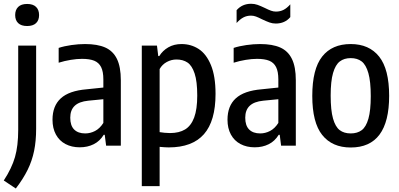

<svg xmlns="http://www.w3.org/2000/svg" viewBox="-40 -792 2170 1044"><path d="M-19.5 189.5Q24 123 41.5 62Q59 1 59 -86V-544H156.5V-92Q156.5 -25.5 145.5 28.2Q134.5 82 110.5 131Q86.5 180 46 233ZM42.5 -710Q42.5 -738.5 59 -754.5Q75.5 -770.5 107.5 -770.5Q139.5 -770.5 156 -754.5Q172.5 -738.5 172.5 -710Q172.5 -682 156 -666.2Q139.5 -650.5 107.5 -650.5Q75.5 -650.5 59 -666.2Q42.5 -682 42.5 -710Z M617 -355.5V0H537L529.5 -59H524Q503 -24.5 469.5 -7.8Q436 9 393.5 9Q349.5 9 316 -8.8Q282.5 -26.5 264 -60.5Q245.5 -94.5 245.5 -141Q245.5 -216 290.5 -257.2Q335.5 -298.5 431 -306.5L522 -316V-360Q522 -403 509.8 -427.2Q497.5 -451.5 472.5 -461.8Q447.5 -472 406 -472Q378 -472 344.5 -466.5Q311 -461 279 -451V-531.5Q309.5 -541.5 348.2 -547Q387 -552.5 422.5 -552.5Q489.5 -552.5 532 -533.8Q574.5 -515 595.8 -471.8Q617 -428.5 617 -355.5ZM522 -123.5V-252.5L440 -244.5Q390 -239.5 366 -216.5Q342 -193.5 342 -152Q342 -109 363.2 -87.8Q384.5 -66.5 423.5 -66.5Q451 -66.5 476.8 -79.8Q502.5 -93 522 -123.5Z M731 -544H813.5L820.5 -487H826Q844 -516.5 875 -534.5Q906 -552.5 947 -552.5Q999 -552.5 1040.5 -525.5Q1082 -498.5 1107 -438Q1132 -377.5 1132 -281.5Q1132 -134 1068.8 -62.2Q1005.5 9.5 877.5 9.5Q859 9.5 828 6.5V220H731ZM1032.5 -272.5Q1032.5 -349.5 1018.2 -392.5Q1004 -435.5 979.5 -452Q955 -468.5 919.5 -468.5Q892 -468.5 867 -455Q842 -441.5 828 -416.5V-73.5Q839 -71.5 855.2 -70Q871.5 -68.5 884.5 -68.5Q934 -68.5 966.5 -88.2Q999 -108 1015.8 -153Q1032.5 -198 1032.5 -272.5Z M1568.5 -355.5V0H1488.5L1481 -59H1475.5Q1454.5 -24.5 1421 -7.8Q1387.5 9 1345 9Q1301 9 1267.5 -8.8Q1234 -26.5 1215.5 -60.5Q1197 -94.5 1197 -141Q1197 -216 1242 -257.2Q1287 -298.5 1382.5 -306.5L1473.5 -316V-360Q1473.5 -403 1461.2 -427.2Q1449 -451.5 1424 -461.8Q1399 -472 1357.5 -472Q1329.5 -472 1296 -466.5Q1262.5 -461 1230.5 -451V-531.5Q1261 -541.5 1299.8 -547Q1338.5 -552.5 1374 -552.5Q1441 -552.5 1483.5 -533.8Q1526 -515 1547.2 -471.8Q1568.5 -428.5 1568.5 -355.5ZM1473.5 -123.5V-252.5L1391.5 -244.5Q1341.5 -239.5 1317.5 -216.5Q1293.5 -193.5 1293.5 -152Q1293.5 -109 1314.8 -87.8Q1336 -66.5 1375 -66.5Q1402.5 -66.5 1428.2 -79.8Q1454 -93 1473.5 -123.5ZM1385 -687Q1365.5 -697 1352 -702Q1338.5 -707 1325 -707Q1302 -707 1283.5 -697.2Q1265 -687.5 1246.5 -667V-736.5Q1277 -771.5 1325.5 -771.5Q1343.5 -771.5 1360 -765.8Q1376.5 -760 1400.5 -748.5Q1420.5 -738.5 1433.8 -733.8Q1447 -729 1460.5 -729Q1483.5 -729 1502 -738.5Q1520.5 -748 1538.5 -768.5V-699Q1509 -664 1459.5 -664Q1441.5 -664 1425.5 -669.8Q1409.5 -675.5 1385 -687Z M1658 -270.5Q1658 -416.5 1711.8 -484.5Q1765.5 -552.5 1867 -552.5Q1967.5 -552.5 2021.8 -484Q2076 -415.5 2076 -271Q2076 10 1867 10Q1766.5 10 1712.2 -57.8Q1658 -125.5 1658 -270.5ZM1976 -269Q1976 -349 1963 -394.5Q1950 -440 1926.5 -458Q1903 -476 1867 -476Q1831.5 -476 1807.8 -458Q1784 -440 1771 -395.2Q1758 -350.5 1758 -272.5Q1758 -192.5 1770.8 -147.5Q1783.5 -102.5 1807 -84.5Q1830.5 -66.5 1867 -66.5Q1903 -66.5 1926.8 -84.2Q1950.5 -102 1963.2 -146.5Q1976 -191 1976 -269Z"/></svg>

Font: Encode Sans Condensed Medium
Style: Regular
Weight: 500
Width: 3
Designer: Multiple Designers
Foundry: Impallari Type
Version: Version 2.000